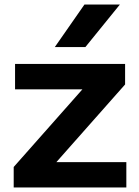

<svg xmlns="http://www.w3.org/2000/svg" viewBox="-20 -828 612 848"><path d="M229 -112H538V0H40.5V-90.5L344 -433.5H46.5V-545.5H532.5V-455ZM222 -620 353 -808H509.5L357 -620Z"/></svg>

Font: Encode Sans Expanded SemiBold
Style: Regular
Weight: 600
Width: 7
Designer: Multiple Designers
Foundry: Impallari Type
Version: Version 2.000